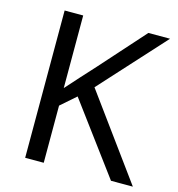

<svg xmlns="http://www.w3.org/2000/svg" viewBox="-106 -806 832 899"><g transform="rotate(15 309.5 -357.0)"><path d="M619 0H513L260 -341L187 -277V0H97V-714H187V-362Q217 -396 248 -430Q279 -464 310 -498L503 -714H608L325 -403Z"/></g></svg>

Font: Noto Sans Tifinagh Rhissa Ixa
Style: Regular
Weight: 400
Designer: JamraPatel
Foundry: JamraPatel LLC
Version: Version 2.006; ttfautohint (v1.8.4.7-5d5b)